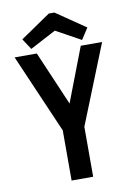

<svg xmlns="http://www.w3.org/2000/svg" viewBox="-89 -856 628 912"><g transform="rotate(-10 225.0 -400.0)"><path d="M181 0V-242L16 -623H123L235 -362L335 -623H438L285 -241V0ZM101 -649 67 -701 212 -800H239L381 -703L346 -649L226 -715Z"/></g></svg>

Font: Inconsolata SemiCondensed Bold
Style: Regular
Weight: 700
Width: 4
Monospace: yes
Designer: Raph Levien, Cyreal, Brenton Simpson
Foundry: Raph Levien, Cyreal, Google
Version: Version 3.001; ttfautohint (v1.8.2.53-6de2)